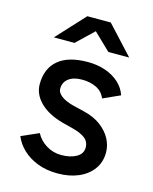

<svg xmlns="http://www.w3.org/2000/svg" viewBox="-110 -785 693 871"><g transform="rotate(15 236.5 -350.0)"><path d="M245 12Q192 12 150.5 -4Q109 -20 80.5 -47Q52 -74 38 -108L120 -144Q136 -113 168 -93Q200 -73 239 -73Q282 -73 310 -89Q338 -105 338 -134Q338 -162 317 -178Q296 -194 256 -204L209 -216Q139 -235 100.5 -273Q62 -311 62 -359Q62 -432 109 -472Q156 -512 248 -512Q293 -512 330.5 -499Q368 -486 394.5 -462Q421 -438 432 -405L352 -369Q340 -399 311 -413.5Q282 -428 243 -428Q203 -428 180 -410.5Q157 -393 157 -362Q157 -345 176.5 -329.5Q196 -314 234 -304L288 -291Q337 -279 369 -254.5Q401 -230 417 -199.5Q433 -169 433 -136Q433 -91 408.5 -57.5Q384 -24 341.5 -6Q299 12 245 12ZM325 -580 192 -708V-712H301L423 -580ZM69 -580 191 -712H300V-708L166 -580Z"/></g></svg>

Font: Figtree Light Medium
Style: Regular
Weight: 500
Version: Version 2.001;gftools[0.9.30]